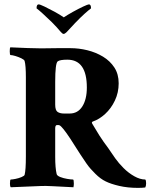

<svg xmlns="http://www.w3.org/2000/svg" viewBox="-20 -869 706 895"><path d="M623 6.8Q575.2 6.8 535.6 -2.4Q496.1 -11.7 472.7 -23.4Q448.2 -35.2 424.8 -58.6Q413.1 -70.3 403.3 -81.1Q393.6 -91.8 382.3 -107.9Q371.1 -124 353.5 -150.9Q335.9 -177.7 307.6 -222.7Q269.5 -280.3 256.8 -285.2Q254.9 -286.1 246.1 -286.1Q237.3 -286.1 237.3 -270.5V-137.7Q237.3 -85.9 244.1 -57.6Q246.1 -49.8 260.7 -43.9Q275.4 -38.1 293 -35.2Q310.5 -32.2 320.3 -32.2Q324.2 -32.2 324.2 -13.7Q324.2 -3.9 322.3 3.9Q263.7 1 226.6 -1Q189.5 -2.9 172.9 -2L30.3 3.9Q26.4 0 26.4 -12.7Q26.4 -32.2 30.3 -32.2Q38.1 -32.2 52.7 -35.2Q67.4 -38.1 80.1 -43.5Q92.8 -48.8 94.7 -53.7Q100.6 -76.2 100.6 -139.6V-508.8Q100.6 -563.5 94.7 -585Q92.8 -590.8 79.6 -597.2Q66.4 -603.5 51.8 -607.9Q37.1 -612.3 29.3 -612.3Q25.4 -612.3 25.4 -629.9Q25.4 -645.5 28.3 -648.4Q73.2 -646.5 108.9 -645Q144.5 -643.6 171.9 -643.6Q218.8 -644.5 245.1 -644.5Q271.5 -644.5 285.2 -644.5Q298.8 -644.5 308.6 -644.5Q347.7 -644.5 387.2 -634.8Q426.8 -625 460 -605Q493.2 -585 513.2 -554.2Q533.2 -523.4 533.2 -480.5Q533.2 -437.5 515.6 -400.4Q498 -363.3 470.2 -337.9Q442.4 -312.5 413.1 -302.7Q405.3 -299.8 410.2 -292Q431.6 -255.9 443.4 -237.3Q455.1 -218.8 463.4 -207.5Q471.7 -196.3 483.4 -180.2Q495.1 -164.1 516.6 -131.8Q533.2 -108.4 556.2 -85.4Q579.1 -62.5 606 -47.4Q632.8 -32.2 657.2 -32.2Q661.1 -28.3 661.1 -14.6Q661.1 -2.9 657.2 4.9Q650.4 5.9 642.1 6.3Q633.8 6.8 623 6.8ZM278.3 -339.8H304.7Q342.8 -339.8 363.8 -373Q384.8 -406.2 384.8 -460.9Q384.8 -590.8 293.9 -590.8Q259.8 -590.8 249 -583Q237.3 -574.2 237.3 -487.3V-381.8Q237.3 -354.5 248.5 -347.2Q259.8 -339.8 278.3 -339.8ZM276.4 -710.9Q271.5 -710.9 263.7 -719.7Q254.9 -730.5 244.6 -741.7Q234.4 -752.9 221.7 -765.6Q197.3 -789.1 179.7 -805.2Q162.1 -821.3 150.4 -830.1Q150.4 -848.6 160.2 -848.6Q166 -848.6 187.5 -838.4Q209 -828.1 234.9 -814Q260.7 -799.8 277.3 -788.1Q294.9 -799.8 320.3 -814Q345.7 -828.1 367.7 -838.4Q389.6 -848.6 394.5 -848.6Q404.3 -848.6 404.3 -830.1Q392.6 -821.3 374 -804.7Q355.5 -788.1 330.1 -761.7L291 -719.7Q282.2 -710.9 276.4 -710.9Z"/></svg>

Font: Crimson Text
Style: Bold
Weight: 700
Designer: Sebastian Kosch
Foundry: Sebastian Kosch
Version: Version 1.100